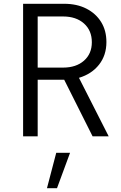

<svg xmlns="http://www.w3.org/2000/svg" viewBox="-20 -720 640 1014"><path d="M102 0V-700H319Q386 -700 436 -674.5Q486 -649 514 -604Q542 -559 542 -498Q542 -428 503 -378.5Q464 -329 397 -309L554 0H469L319 -299H179V0ZM179 -363H313Q382 -363 423.5 -399.5Q465 -436 465 -497Q465 -559 423.5 -596Q382 -633 313 -633H179ZM228 274 277 87H350L281 274Z"/></svg>

Font: Red Hat Mono VF Light
Style: Regular
Weight: 300
Monospace: yes
Designer: Pentagram, MCKL
Foundry: Pentagram, MCKL
Version: Version 1.023